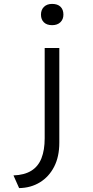

<svg xmlns="http://www.w3.org/2000/svg" viewBox="-20 -768 478 984"><path d="M78 196 49 131Q105 129 140.5 107Q176 85 192.5 43Q209 1 209 -59V-522H284V-37Q284 35 257.5 86.5Q231 138 184.5 166.5Q138 195 78 196ZM247 -639Q220 -639 205 -653.5Q190 -668 190 -693Q190 -718 205.5 -733Q221 -748 247 -748Q275 -748 290 -733.5Q305 -719 305 -693Q305 -669 289.5 -654Q274 -639 247 -639Z"/></svg>

Font: Lexend Giga Light
Style: Regular
Weight: 300
Version: Version 1.007